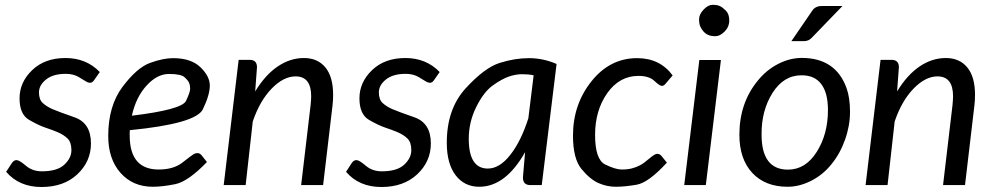

<svg xmlns="http://www.w3.org/2000/svg" viewBox="-20 -749 4013 777"><path d="M246.1 -450.2Q194.8 -450.2 166.3 -427.2Q137.7 -404.3 137.7 -375Q137.7 -346.2 153.1 -332Q168.5 -317.9 191.9 -307.6Q215.3 -297.4 281.7 -274.2Q348.1 -251 348.1 -168.5Q348.1 -95.7 293.2 -43.9Q238.3 7.8 147.9 7.8Q57.6 7.8 4.9 -53.7L26.9 -87.4Q35.2 -101.1 46.9 -101.1Q58.1 -101.1 84.7 -78.4Q111.3 -55.7 149.4 -55.7Q211.4 -55.7 240.2 -82.5Q269 -109.4 269 -141.1Q269 -173.3 253.4 -188.5Q237.8 -203.6 214.4 -213.6Q190.9 -223.6 164.1 -232.4Q137.2 -241.2 98.1 -263.7Q59.1 -286.1 59.1 -351.1Q59.1 -416 110.1 -465.1Q161.1 -514.2 245.1 -514.2Q329.1 -514.2 383.8 -457.5L361.3 -425.3Q354 -414.1 345.2 -414.1Q336.4 -414.1 328.1 -419.4Q319.8 -424.8 298.1 -437.5Q276.4 -450.2 246.1 -450.2Z M513.7 -280.8Q715.8 -305.2 732.7 -340.6Q749.5 -376 749.5 -389.6Q749.5 -403.3 745.6 -413.1Q741.7 -422.9 727.1 -436.3Q712.4 -449.7 664.1 -449.7Q615.7 -449.7 572.8 -402.3Q529.8 -355 513.7 -280.8ZM504.9 -200.7Q504.9 -63 622.1 -63Q682.1 -63 717.8 -90.8Q753.4 -118.7 762 -124Q770.5 -129.4 779.3 -129.4Q788.1 -129.4 795.4 -121.1L817.4 -93.3Q741.2 -14.2 689 -3.7Q636.7 6.8 598.6 6.8Q517.6 6.8 467.8 -49.3Q418 -105.5 418 -198.7Q418 -320.8 476.3 -398.2Q534.7 -475.6 587.6 -494.6Q640.6 -513.7 680.2 -513.7Q752.9 -513.7 791 -477.1Q829.1 -440.4 829.1 -402.8Q829.1 -364.7 800.8 -306.6Q772.5 -248.5 505.4 -222.2Q504.9 -216.8 504.9 -211.4Q504.9 -206.1 504.9 -200.7Z M1239.3 -359.4Q1239.3 -439.9 1176.3 -439.9Q1127.4 -439.9 1079.3 -390.4Q1031.2 -340.8 1002.9 -257.3L974.1 0H885.3L945.8 -506.8H990.2Q1020 -506.8 1020 -477.1L1012.7 -378.9Q1053.2 -445.8 1103.8 -480Q1154.3 -514.2 1210 -514.2Q1265.6 -514.2 1296.9 -476.1Q1328.1 -438 1328.1 -365.2Q1328.1 -341.8 1325.7 -322.3L1287.6 0H1198.7L1236.8 -322.3Q1239.3 -346.7 1239.3 -359.4Z M1621.6 -450.2Q1570.3 -450.2 1541.7 -427.2Q1513.2 -404.3 1513.2 -375Q1513.2 -346.2 1528.6 -332Q1543.9 -317.9 1567.4 -307.6Q1590.8 -297.4 1657.2 -274.2Q1723.6 -251 1723.6 -168.5Q1723.6 -95.7 1668.7 -43.9Q1613.8 7.8 1523.4 7.8Q1433.1 7.8 1380.4 -53.7L1402.3 -87.4Q1410.6 -101.1 1422.4 -101.1Q1433.6 -101.1 1460.2 -78.4Q1486.8 -55.7 1524.9 -55.7Q1586.9 -55.7 1615.7 -82.5Q1644.5 -109.4 1644.5 -141.1Q1644.5 -173.3 1628.9 -188.5Q1613.3 -203.6 1589.8 -213.6Q1566.4 -223.6 1539.6 -232.4Q1512.7 -241.2 1473.6 -263.7Q1434.6 -286.1 1434.6 -351.1Q1434.6 -416 1485.6 -465.1Q1536.6 -514.2 1620.6 -514.2Q1704.6 -514.2 1759.3 -457.5L1736.8 -425.3Q1729.5 -414.1 1720.7 -414.1Q1711.9 -414.1 1703.6 -419.4Q1695.3 -424.8 1673.6 -437.5Q1651.9 -450.2 1621.6 -450.2Z M1877 -187.5Q1877 -66.9 1954.1 -66.9Q2002 -66.9 2045.4 -122.6Q2088.9 -178.2 2118.2 -270.5L2139.6 -444.3Q2119.6 -448.7 2093.3 -448.7Q2066.9 -448.7 2038.8 -439Q2010.7 -429.2 1974.1 -403.1Q1937.5 -377 1907.2 -315.9Q1877 -254.9 1877 -187.5ZM2105 -133.3Q2025.9 6.8 1919.4 6.8Q1859.4 6.8 1823.7 -40Q1788.1 -86.9 1788.1 -171.4Q1788.1 -308.1 1864.5 -391.6Q1940.9 -475.1 2002.2 -494.4Q2063.5 -513.7 2120.6 -513.7Q2177.7 -513.7 2232.4 -490.2L2172.4 0H2126Q2096.2 0 2096.2 -30.8Z M2298.8 -200.2Q2298.8 -326.2 2373.5 -419.9Q2448.2 -513.7 2558.6 -513.7Q2650.4 -513.7 2702.1 -443.8L2673.8 -410.6Q2667 -401.4 2658.2 -401.4Q2649.9 -401.4 2628.2 -421.6Q2606.4 -441.9 2564 -441.9Q2486.8 -441.9 2437.5 -372.1Q2388.2 -302.2 2388.2 -202.6Q2388.2 -103 2429.7 -83Q2471.2 -63 2495.6 -63Q2520 -63 2537.6 -67.6Q2555.2 -72.3 2570.1 -80.1Q2585 -87.9 2607.4 -107.2Q2629.9 -126.5 2639.6 -126.5Q2649.4 -126.5 2656.7 -118.2L2678.7 -90.8Q2604.5 -9.8 2556.4 -1.5Q2508.3 6.8 2472.2 6.8Q2436 6.8 2402.1 -8.1Q2368.2 -22.9 2333.5 -64.7Q2298.8 -106.4 2298.8 -200.2Z M2931.2 -666.3Q2931.2 -640.1 2912.4 -621.3Q2893.6 -602.5 2875.5 -602.5Q2857.4 -602.5 2846.4 -607.4Q2835.4 -612.3 2827.4 -621.1Q2819.3 -629.9 2814.2 -641.1Q2809.1 -652.3 2809.1 -671.6Q2809.1 -690.9 2827.4 -710.2Q2845.7 -729.5 2863.8 -729.5Q2881.8 -729.5 2892.8 -724.6Q2903.8 -719.7 2917.5 -706.1Q2931.2 -692.4 2931.2 -666.3ZM2897.5 -506.3 2836.4 0H2749L2810.1 -506.3Z M3167.5 6.8Q3076.7 6.8 3024.4 -49.3Q2972.2 -105.5 2972.2 -203.6Q2972.2 -332.5 3046.9 -422.9Q3081.5 -465.8 3128.9 -490.2Q3176.3 -514.6 3224.6 -514.6Q3361.8 -514.6 3405.8 -392.6Q3419.9 -353.5 3419.9 -296.9Q3419.9 -240.2 3399.9 -184.1Q3379.9 -127.4 3345.2 -85Q3311 -42 3263.2 -17.6Q3215.3 6.8 3167.5 6.8ZM3168.9 -62.5Q3239.7 -62.5 3285.2 -134.3Q3330.6 -206.1 3330.6 -303.7Q3330.6 -373.5 3303.2 -409.2Q3275.9 -444.8 3223.1 -444.3Q3151.4 -444.3 3106 -372.6Q3061 -300.8 3062 -204.1Q3062 -62.5 3168.9 -62.5ZM3233.9 -582.5H3182.6L3265.6 -703.6Q3278.3 -724.6 3305.2 -724.6H3389.2L3265.1 -596.2Q3252.4 -582.5 3233.9 -582.5Z M3836.9 -359.4Q3836.9 -439.9 3773.9 -439.9Q3725.1 -439.9 3677 -390.4Q3628.9 -340.8 3600.6 -257.3L3571.8 0H3482.9L3543.5 -506.8H3587.9Q3617.7 -506.8 3617.7 -477.1L3610.4 -378.9Q3650.9 -445.8 3701.4 -480Q3752 -514.2 3807.6 -514.2Q3863.3 -514.2 3894.5 -476.1Q3925.8 -438 3925.8 -365.2Q3925.8 -341.8 3923.3 -322.3L3885.3 0H3796.4L3834.5 -322.3Q3836.9 -346.7 3836.9 -359.4Z"/></svg>

Font: Lato-Italic
Style: Italic
Weight: 400
Italic angle: -7°
Designer: Lukasz Dziedzic
Foundry: tyPoland Lukasz Dziedzic
Version: Version 1.104; Western+Polish opensource